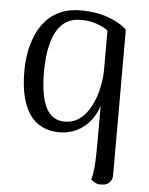

<svg xmlns="http://www.w3.org/2000/svg" viewBox="-53 -565 646 833"><g transform="rotate(5 270.0 -148.5)"><path d="M420 224Q403 225 392 218.5Q381 212 374 206Q381 183 383.5 154.5Q386 126 386.5 93Q387 60 387 25V-115Q375 -78 351 -48.5Q327 -19 293 -2.5Q259 14 218 14Q164 14 125 -12.5Q86 -39 65 -95.5Q44 -152 44 -239Q44 -278 51 -318Q58 -358 73.5 -394.5Q89 -431 114.5 -459.5Q140 -488 177.5 -504.5Q215 -521 266 -521Q332 -521 385 -502Q438 -483 467 -454V180Q467 199 454.5 211.5Q442 224 420 224ZM237 -34Q270 -34 295 -50Q320 -66 337.5 -92Q355 -118 366 -149Q377 -180 382.5 -212.5Q388 -245 388 -271V-443Q373 -457 340.5 -468.5Q308 -480 270 -480Q233 -480 208 -465Q183 -450 167.5 -424.5Q152 -399 143.5 -367Q135 -335 132 -301Q129 -267 129 -236Q130 -134 156.5 -84Q183 -34 237 -34Z"/></g></svg>

Font: Arima Thin
Style: Regular
Weight: 400
Version: Version 1.100